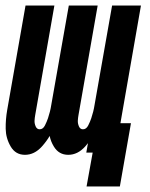

<svg xmlns="http://www.w3.org/2000/svg" viewBox="-21 -550 541 692"><path d="M291 122 313 0H290L296 -34Q291 -28 286 -22Q259 8 225 8Q191 8 173 -22Q162 -40 158 -60Q147 -41 130 -22Q103 8 69 8Q35 8 17.5 -22Q0 -52 -0.5 -86Q-1 -120 5 -154L71 -530H175L106 -136Q104 -125 103.5 -115Q103 -105 107.5 -94.5Q112 -84 122 -84Q134 -84 141 -98Q148 -112 152 -124Q156 -136 159 -148Q162 -160 164 -173L227 -530H331L262 -136Q260 -125 259.5 -115Q259 -105 263.5 -94.5Q268 -84 278 -84Q290 -84 297 -98Q304 -112 308 -124Q312 -136 315 -148Q318 -160 320 -173L383 -530H487L413 -106H451L411 122Z"/></svg>

Font: Iosevka SS08
Style: Bold Italic
Weight: 700
Italic angle: -10°
Monospace: yes
Designer: Belleve Invis
Foundry: Belleve Invis
Version: 2.1.0; ttfautohint (v1.8.2)